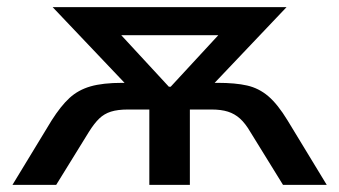

<svg xmlns="http://www.w3.org/2000/svg" viewBox="-20 -520 954 540"><path d="M15 0 125 -181Q151 -222 175.5 -244.5Q200 -267 234.5 -277Q269 -287 324 -287H381L355 -261L128 -500H786L559 -261L534 -287H592Q642 -287 675 -279.5Q708 -272 734.5 -249.5Q761 -227 789 -181L899 0H776L684 -149Q670 -173 655 -186.5Q640 -200 621 -206Q602 -212 575 -212H514V0H400V-212H340Q311 -212 292 -206Q273 -200 259 -186.5Q245 -173 230 -149L138 0ZM455 -276H460L630 -460L637 -421H277L285 -460Z"/></svg>

Font: Nunito Sans 6pt SemiBold
Style: Regular
Weight: 600
Version: Version 3.101;gftools[0.9.27]